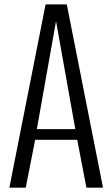

<svg xmlns="http://www.w3.org/2000/svg" viewBox="-20 -860 515 880"><path d="M236.8 -763.2 148.9 -268.1H325.2ZM141.1 -219.2 98.1 0H22.9L189 -839.8H286.1L452.1 0H376L334 -219.2Z"/></svg>

Font: VL Oswald
Style: Light
Weight: 300
Designer: vernon adams
Foundry: vernon adams
Version: Version ; ttfautohint (v0.92.18-e454-dirty) -l 8 -r 50 -G 20